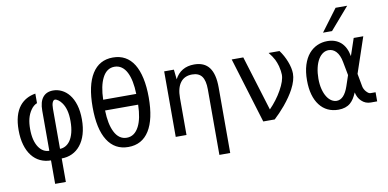

<svg xmlns="http://www.w3.org/2000/svg" viewBox="-89 -1094 3189 1578"><g transform="rotate(-10 1505.0 -304.5)"><path d="M345.7 208V11.7Q393.1 11.7 433.3 -7.1Q473.6 -25.9 502.4 -62Q532.7 -99.1 548.8 -153.1Q564.9 -207 564.9 -275.9Q564.9 -344.2 549.1 -396.7Q533.2 -449.2 504.9 -484.4Q478.5 -517.1 444.1 -533.9Q409.7 -550.8 372.6 -550.8Q316.4 -550.8 286.4 -513.7Q256.3 -476.6 256.3 -403.3V-67.9Q231 -67.9 208.7 -80.3Q186.5 -92.8 169.4 -117.7Q131.8 -172.9 131.8 -272Q131.8 -320.3 141.1 -356.9Q150.9 -396 172.9 -427.7Q194.8 -459.5 224.6 -471.2V-550.8Q141.6 -537.1 93.3 -478Q37.1 -408.2 37.1 -278.3Q37.1 -209 53 -154.5Q68.8 -100.1 98.1 -63Q127 -25.9 167.5 -6.8Q208 12.2 256.3 12.2V208ZM354 -456.5Q362.3 -474.1 374.5 -474.1Q385.7 -474.1 402.1 -462.4Q418.5 -450.7 432.6 -430.2Q450.7 -404.3 460.4 -367.4Q470.2 -330.6 470.2 -278.3Q470.2 -223.6 459.7 -183.1Q449.2 -142.6 430.7 -116.2Q413.6 -92.3 391.4 -80.3Q369.1 -68.4 345.7 -68.4V-403.3Q345.7 -437.5 354 -456.5Z M1137.2 -358.4Q1137.2 -448.7 1121.8 -519Q1106.4 -589.4 1077.1 -636.7Q1017.1 -732.4 902.8 -732.4Q789.1 -732.4 729 -636.7Q668.9 -541 668.9 -358.9Q668.9 -176.3 729 -81.5Q789.1 14.2 902.8 14.2Q1017.1 14.2 1077.1 -81.3Q1137.2 -176.8 1137.2 -358.4ZM801.8 -585Q837.4 -655.3 902.8 -655.3Q936 -655.3 961.9 -637.2Q987.8 -619.1 1004.9 -585Q1038.1 -519.5 1041 -404.3H765.1Q768.1 -518.6 801.8 -585ZM801.3 -134.3Q768.1 -199.7 765.1 -314.5H1041Q1038.1 -198.2 1004.9 -134.3Q968.3 -63 902.8 -63Q869.6 -63 844 -81.3Q818.4 -99.6 801.3 -134.3Z M1717.3 208V-338.9Q1717.3 -450.7 1676.3 -505.4Q1635.3 -560.1 1551.3 -560.1Q1495.1 -560.1 1454.1 -535.9Q1413.1 -511.7 1389.2 -464.8L1380.4 -546.9H1299.3V0H1389.2V-309.1Q1389.2 -393.1 1422.9 -437.5Q1456.5 -481.9 1520.5 -481.9Q1575.7 -481.9 1601.3 -447.3Q1627 -412.6 1627 -338.9V208Z M2125.5 0Q2171.9 -43 2216.8 -96.2Q2271 -161.6 2301.3 -219.2Q2338.4 -290 2338.4 -345.2Q2338.4 -390.1 2316.4 -447.3Q2295.4 -501.5 2261.7 -546.9H2170.9Q2198.7 -513.2 2214.8 -481.9Q2227.5 -456.1 2236.3 -424.8Q2241.7 -403.8 2244.4 -384.3Q2247.1 -364.7 2247.1 -352.1Q2247.1 -301.8 2204.6 -226.1Q2184.6 -189.9 2157.7 -154.3Q2130.9 -118.7 2100.6 -87.9L1959.5 -546.9H1862.8L2029.8 0Z M2715.3 -633.3 2874 -816.9H2777.3L2640.1 -633.3ZM2755.9 -20Q2772.9 -34.7 2786.1 -55.4Q2799.3 -76.2 2811.5 -104.5Q2820.8 -59.1 2850.6 -30.8Q2882.3 0 2926.8 0H2980.5V-76.2H2937.5Q2922.9 -76.2 2903.3 -98.1Q2894.5 -107.9 2888.4 -120.1Q2882.3 -132.3 2880.4 -143.6L2860.8 -250.5L2960.9 -546.9H2880.9L2832.5 -403.8Q2818.4 -481 2773.9 -520.5Q2729.5 -559.1 2662.1 -559.1Q2617.2 -559.1 2577.6 -541.5Q2538.1 -523.9 2508.3 -489.3Q2477.1 -452.6 2459.7 -397.5Q2442.4 -342.3 2442.4 -269.5Q2442.4 -203.1 2457 -150.9Q2471.7 -98.6 2500 -62Q2527.8 -25.4 2567.4 -6.6Q2606.9 12.2 2656.2 12.2Q2718.3 12.2 2755.9 -20ZM2574.2 -113.8Q2557.1 -140.6 2547.1 -179.4Q2537.1 -218.3 2537.1 -267.1Q2537.1 -314.9 2546.6 -356.9Q2556.2 -398.9 2574.7 -429.2Q2591.8 -456.5 2613.5 -470.2Q2635.3 -483.9 2659.7 -483.9Q2694.8 -483.9 2720.7 -457.5Q2750 -426.8 2760.7 -367.2L2782.2 -254.4L2752.4 -166Q2734.9 -114.3 2710.2 -88.1Q2685.5 -62 2654.3 -62Q2632.3 -62 2611.3 -75.2Q2590.3 -88.4 2574.2 -113.8Z"/></g></svg>

Font: Hack Dev
Style: Regular
Weight: 400
Designer: Christopher Simpkins
Foundry: Christopher Simpkins
Version: Version 2.0315